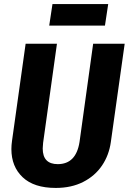

<svg xmlns="http://www.w3.org/2000/svg" viewBox="-20 -908 633 944"><path d="M525 -210Q516 -145 481.5 -94Q447 -43 389 -13.5Q331 16 254 16Q147 16 91.5 -36.5Q36 -89 36 -175Q36 -194 39 -215L106 -693H260L192 -206Q190 -186 190 -178Q190 -101 264 -101Q354 -101 371 -210L438 -693H593ZM496 -782H222L238 -888H512Z"/></svg>

Font: Fira Sans Condensed
Style: Bold Italic
Weight: 700
Width: 3
Italic angle: -8°
Designer: Carrois Corporate & Edenspiekermann AG
Foundry: Carrois Corporate GbR & Edenspiekermann AG
Version: Version 4.203